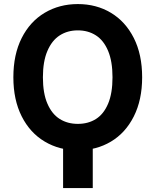

<svg xmlns="http://www.w3.org/2000/svg" viewBox="-20 -737 772 954"><path d="M440.9 197.3H293.5V-19.5H440.9ZM366.7 9.8Q275.2 9.8 202.2 -33.6Q129.2 -76.9 87.8 -158.9Q46.4 -240.8 46.4 -353Q46.4 -466.1 87.8 -548.1Q129.2 -630.1 202.2 -673.5Q275.2 -716.8 366.7 -716.8Q458.7 -716.8 531 -673.5Q603.4 -630.1 644.9 -548.1Q686.3 -466.1 686.3 -353Q686.3 -240.8 644.9 -158.6Q603.4 -76.3 531 -33.3Q458.7 9.8 366.7 9.8ZM366.7 -586.1Q315.5 -586.1 276.7 -561.1Q237.9 -536.2 215.6 -484Q193.2 -431.9 193.2 -353Q193.2 -273.5 215.6 -221.9Q237.9 -170.3 276.7 -145.9Q315.5 -121.5 366.7 -121.5Q418.5 -121.5 457 -145.9Q495.4 -170.3 517.2 -221.9Q539 -273.5 539 -353Q539 -431.9 517.2 -484Q495.4 -536.2 456.7 -561.1Q417.9 -586.1 366.7 -586.1Z"/></svg>

Font: Pretendard JP Variable
Style: Regular
Weight: 400
Designer: Base glyphs from Inter by Rasmus Andersson; Hangul glyphs from Noto Sans CJK(Source Han Sans) by Jang Soo-young and Kang
Foundry: Kil Hyung-jin
Version: Version 1.307;Glyphs 3.2 (3192)